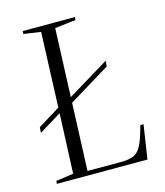

<svg xmlns="http://www.w3.org/2000/svg" viewBox="-110 -813 769 896"><g transform="rotate(-15 275.0 -365.0)"><path d="M53 0 55 -14 139 -26 151 -315 43 -249 45 -276 152 -342 166 -704 83 -716 84 -730H336L335 -716L234 -704L221 -374L422 -496L420 -469L220 -347L207 -21H367Q401 -21 423 -28Q445 -35 460 -56.5Q475 -78 488 -121L501 -164H516L491 0Z"/></g></svg>

Font: Literata 72pt Light
Style: Italic
Weight: 300
Italic angle: -2°
Designer: Latin by Veronika Burian and Jose Scaglione. Greek by Irene Vlachou. Cyrillic by Vera Evstafieva
Foundry: TypeTogether
Version: Version 3.002